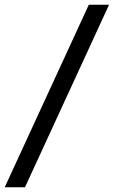

<svg xmlns="http://www.w3.org/2000/svg" viewBox="-54 -762 483 815"><path d="M52 33 409 -742H323L-34 33Z"/></svg>

Font: Cheyenne Sans Medium
Style: Italic
Weight: 500
Italic angle: -8.13011°
Designer: The Public Sans project authors (U.S. Web Design System), Libre Franklin designed by Pablo Impallari and Rodrigo Fuenzal
Foundry: The Cheyenne Sans Project Authors
Version: Version 2.007